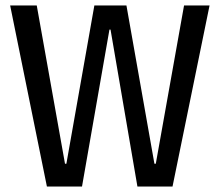

<svg xmlns="http://www.w3.org/2000/svg" viewBox="-20 -680 801 700"><path d="M151 0 17 -660H114L217 -83H222L324 -660H441L543 -83H548L651 -660H744L609 0H481L383 -572H379L279 0Z"/></svg>

Font: Bricolage Grotesque 72pt SemiCondensed
Style: Regular
Weight: 400
Width: 4
Designer: Mathieu Triay
Foundry: Atelier Triay
Version: Version 1.001;gftools[0.9.33.dev8+g029e19f]